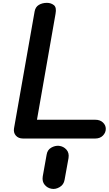

<svg xmlns="http://www.w3.org/2000/svg" viewBox="-20 -948 744 1314"><path d="M137.5 0Q106 0 88.5 -20Q71 -40 76 -70L217 -870Q222.5 -900.5 246 -914.5Q269.5 -928.5 301.5 -928.5Q328.5 -928.5 348.5 -913Q368.5 -897.5 360 -853L233 -128.5H632Q664.5 -128.5 684.2 -110Q704 -91.5 704 -66Q704 -40 684.2 -20Q664.5 0 632 0ZM333.5 344Q305 339.5 286 317Q267 294.5 272.5 259.5L299 111Q304 78 330.2 62.8Q356.5 47.5 384 50Q414.5 53.5 434.5 75.8Q454.5 98 449 133.5L422 282.5Q416.5 316 388.2 332.5Q360 349 333.5 344Z"/></svg>

Font: Edu VIC WA NT Hand
Style: Regular
Weight: 400
Designer: Tina and Corey Anderson, Eben Sorkin, Mirko Velimirovic
Foundry: Google for Education
Version: Version 1.000